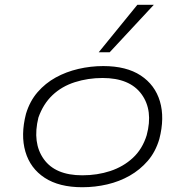

<svg xmlns="http://www.w3.org/2000/svg" viewBox="-20 -777 776 805"><path d="M325 8Q228 8 167.5 -31.5Q107 -71 86.5 -141Q66 -211 89 -300Q105 -353 137.5 -390.5Q170 -428 213.5 -452Q257 -476 308.5 -488Q360 -500 413 -500Q510 -500 570 -460.5Q630 -421 650.5 -352Q671 -283 648 -194Q632 -140 599.5 -102.5Q567 -65 524 -40.5Q481 -16 430 -4Q379 8 325 8ZM325 -42Q388 -42 442.5 -60Q497 -78 537 -115Q577 -152 595 -210Q623 -314 573.5 -382Q524 -450 410 -450Q349 -450 294 -432.5Q239 -415 200 -378Q161 -341 141 -284Q115 -178 163.5 -110Q212 -42 325 -42ZM394 -558 556 -757H625L440 -558Z"/></svg>

Font: Nunito Sans 7pt Expanded ExtraLight
Style: Italic
Weight: 250
Width: 7
Italic angle: -9°
Designer: Vernon Adams
Foundry: Vernon Adams
Version: Version 3.101;gftools[0.9.27]